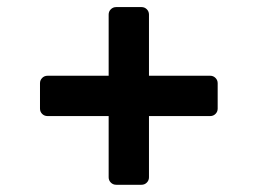

<svg xmlns="http://www.w3.org/2000/svg" viewBox="-20 -554 713 531"><path d="M90.6 -253.6V-323.9Q90.6 -332.4 96.6 -338.4Q102.6 -344.5 111.5 -344.5H280.5V-513.8Q280.5 -522.4 286.6 -528.4Q292.6 -534.4 301.5 -534.4H371.4Q380 -534.4 386 -528.4Q392 -522.4 392 -513.8V-344.5H561.4Q570 -344.5 576 -338.4Q582 -332.4 582 -323.9V-253.6Q582 -245 576 -239Q570 -233 561.4 -233H392V-63.6Q392 -55 386 -49Q380 -43 371.4 -43H301.5Q292.6 -43 286.6 -49Q280.5 -55 280.5 -63.6V-233H111.5Q102.6 -233 96.6 -239Q90.6 -245 90.6 -253.6Z"/></svg>

Font: DeltaSans SemiBold
Style: Regular
Weight: 600
Designer: Rasmus Andersson
Foundry: rsms
Version: Version 3.012